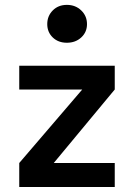

<svg xmlns="http://www.w3.org/2000/svg" viewBox="-20 -748 535 768"><path d="M57 0V-96L309 -390H57V-485H439V-390L195 -96H439V0ZM247.5 -577Q213 -577 191 -598.2Q169 -619.5 169 -651.5Q169 -684 191 -706.2Q213 -728.5 247.5 -728.5Q282 -728.5 305 -706.2Q328 -684 328 -651.5Q328 -619.5 305 -598.2Q282 -577 247.5 -577Z"/></svg>

Font: Karla
Style: Bold
Weight: 700
Designer: Jonathan Pinhorn
Version: Version 2.004; ttfautohint (v1.8.4.7-5d5b);gftools[0.9.33]